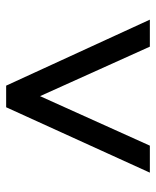

<svg xmlns="http://www.w3.org/2000/svg" viewBox="40 -674 519 640"><g transform="rotate(-90 300.0 -353.5)"><path d="M335 -593 555 -114H465L300 -480L135 -114H45L263 -593Z"/></g></svg>

Font: Livvic Medium
Style: Regular
Weight: 500
Designer: Jacques Le Bailly, Baron von Fonthausen
Version: Version 1.001; ttfautohint (v1.8.2)